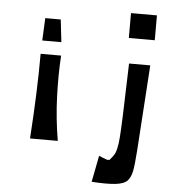

<svg xmlns="http://www.w3.org/2000/svg" viewBox="-69 -943 1190 1261"><g transform="rotate(5 526.0 -313.0)"><path d="M743 -714V-878H914V-714ZM178 -648 185 -796H287L304 -648ZM154 0Q175 -308 175 -560H310Q302 -435 307 -291.5Q312 -148 337 0ZM712 62Q734 33 741 -59.5Q748 -152 756 -449Q758 -512 759 -547H899L862 16Q855 117 846.5 156.5Q838 196 818 218Q796 242 738.5 248.5Q681 255 582 248L616 74Q626 78 638 83Q650 88 655.5 89.5Q661 91 667 94Q673 97 676.5 95.5Q680 94 683 95Q686 96 689 91.5Q692 87 694.5 85Q697 83 702.5 75Q708 67 712 62Z"/></g></svg>

Font: OpenDyslexic
Style: Bold
Weight: 800
Designer: Abbie Gonzalez
Version: Version 0.920;hotconv 1.0.109;makeotfexe 2.5.65596